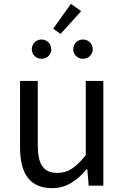

<svg xmlns="http://www.w3.org/2000/svg" viewBox="-20 -963 647 996"><path d="M251 13C325 13 379 -26 430 -85H433L440 0H516V-543H425V-158C373 -94 334 -66 278 -66C206 -66 176 -109 176 -210V-543H84V-199C84 -60 136 13 251 13ZM195 -658C224 -658 246 -680 246 -707C246 -736 224 -758 195 -758C167 -758 145 -736 145 -707C145 -680 167 -658 195 -658ZM294 -787 401 -905 348 -943 256 -814ZM410 -658C439 -658 461 -680 461 -707C461 -736 439 -758 410 -758C382 -758 360 -736 360 -707C360 -680 382 -658 410 -658Z"/></svg>

Font: Noto Sans HK
Style: Regular
Weight: 400
Designer: Ryoko NISHIZUKA 西塚涼子 (kana, bopomofo & ideographs); Paul D. Hunt (Latin, Greek & Cyrillic); Sandoll Communications 산돌커뮤니
Foundry: Adobe
Version: Version 2.004;hotconv 1.0.118;makeotfexe 2.5.65603